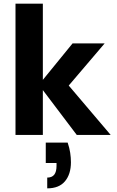

<svg xmlns="http://www.w3.org/2000/svg" viewBox="-20 -740 640 1053"><path d="M401 0 193 -275 378 -502H554L306 -211L305 -332L587 0ZM65 0V-720H215V0ZM239 293V234Q265 234 277.5 218Q290 202 290 170V154H231V42H351Q361 71 365 98Q369 125 369 150Q369 215 336.5 254Q304 293 239 293Z"/></svg>

Font: DM Sans 16pt Black
Style: Regular
Weight: 900
Version: Version 4.004;gftools[0.9.30]